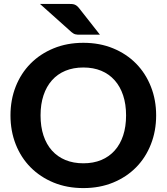

<svg xmlns="http://www.w3.org/2000/svg" viewBox="-20 -952 851 980"><path d="M777 -363Q777 -283.5 750.2 -215.5Q723.5 -147.5 674.8 -98Q626 -48.5 557.5 -20.2Q489 8 405.5 8Q322 8 253.5 -20.2Q185 -48.5 136 -98Q87 -147.5 60.2 -215.5Q33.5 -283.5 33.5 -363Q33.5 -442.5 60.2 -510.2Q87 -578 136 -627.5Q185 -677 253.5 -705.2Q322 -733.5 405.5 -733.5Q489 -733.5 557.5 -705.2Q626 -677 674.8 -627.2Q723.5 -577.5 750.2 -509.8Q777 -442 777 -363ZM623.5 -363Q623.5 -420 608.5 -465.2Q593.5 -510.5 565.2 -542.2Q537 -574 496.8 -590.8Q456.5 -607.5 405.5 -607.5Q354.5 -607.5 314 -590.8Q273.5 -574 245.2 -542.2Q217 -510.5 202 -465.2Q187 -420 187 -363Q187 -305.5 202 -260.2Q217 -215 245.2 -183.5Q273.5 -152 314 -135.2Q354.5 -118.5 405.5 -118.5Q456.5 -118.5 496.8 -135.2Q537 -152 565.2 -183.5Q593.5 -215 608.5 -260.2Q623.5 -305.5 623.5 -363ZM328 -932Q338.5 -932 346.2 -931.5Q354 -931 360.2 -928.8Q366.5 -926.5 372 -922.2Q377.5 -918 383.5 -910.5L490 -775H390Q382 -775 376 -775.2Q370 -775.5 365 -776.8Q360 -778 355.2 -780.8Q350.5 -783.5 345 -788L184 -932Z"/></svg>

Font: Lato 2
Style: Regular
Weight: 800
Designer: Lukasz Dziedzic with Adam Twardoch and Botio Nikoltchev
Foundry: tyPoland Lukasz Dziedzic
Version: Version 2.015; 2015-08-06; http://www.latofonts.com/